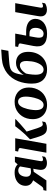

<svg xmlns="http://www.w3.org/2000/svg" viewBox="1163 -1950 796 3166"><g transform="rotate(-90 1561.0 -367.0)"><path d="M188 -243 318 -219 169 0H-2L9 -50H20Q33 -50 41.5 -53Q50 -56 58 -63.5Q66 -71 75 -84ZM471 -407 429 -368Q422 -400 409 -421Q396 -442 377 -453Q358 -464 332 -464Q307 -464 287.5 -452.5Q268 -441 255.5 -422Q243 -403 236.5 -380Q230 -357 230 -333Q230 -307 239 -289.5Q248 -272 266 -263Q284 -254 310 -254Q329 -254 347 -256.5Q365 -259 392 -264L387 -225Q367 -218 345.5 -213.5Q324 -209 301.5 -207.5Q279 -206 254 -206Q203 -206 163.5 -222Q124 -238 102 -268.5Q80 -299 80 -344Q80 -394 105.5 -435Q131 -476 180.5 -500Q230 -524 300 -524Q336 -524 363.5 -516Q391 -508 411.5 -493Q432 -478 447 -456.5Q462 -435 471 -407ZM495 -145Q494 -136 492 -127Q490 -118 489 -109.5Q488 -101 487 -94.5Q486 -88 486 -83Q486 -69 493 -62.5Q500 -56 515 -56Q526 -56 535.5 -59Q545 -62 554 -66Q563 -70 568 -73L558 -22Q548 -14 532 -7Q516 0 497 4.5Q478 9 455 9Q404 9 373.5 -16Q343 -41 343 -92Q343 -101 344 -110.5Q345 -120 346.5 -130.5Q348 -141 350 -152Q352 -163 354 -176L402 -448L414 -452L473 -519H561Z M1030 -150 968 -345 910 -276Q961 -314 1007.5 -352.5Q1054 -391 1097 -429.5Q1140 -468 1178 -505L1179 -514H1063Q1032 -473 999 -432Q966 -391 928.5 -351Q891 -311 849 -272L848 -264L892 -121Q907 -76 925 -46.5Q943 -17 968.5 -4Q994 9 1031 9Q1053 9 1072 5Q1091 1 1107 -6Q1123 -13 1132 -20L1141 -73Q1134 -68 1121.5 -63.5Q1109 -59 1095 -59Q1082 -59 1071.5 -67.5Q1061 -76 1051.5 -96Q1042 -116 1030 -150ZM626 0H773L864 -514H654L645 -466L656 -464Q673 -462 684 -457.5Q695 -453 699.5 -446Q704 -439 702 -427Z M1532 -200Q1538 -225 1542.5 -249Q1547 -273 1549 -296Q1551 -319 1551 -339Q1551 -381 1541 -409.5Q1531 -438 1512.5 -452.5Q1494 -467 1466 -467Q1444 -467 1425.5 -455.5Q1407 -444 1392.5 -423.5Q1378 -403 1367 -375Q1356 -347 1347 -313Q1341 -289 1337 -264.5Q1333 -240 1330.5 -217.5Q1328 -195 1328 -174Q1328 -133 1338 -104.5Q1348 -76 1367 -61Q1386 -46 1413 -46Q1435 -46 1453.5 -57.5Q1472 -69 1486.5 -89.5Q1501 -110 1512.5 -138.5Q1524 -167 1532 -200ZM1179 -226Q1179 -276 1192 -321Q1205 -366 1230 -403Q1255 -440 1290 -467.5Q1325 -495 1368.5 -509.5Q1412 -524 1464 -524Q1535 -524 1588.5 -495Q1642 -466 1671.5 -413Q1701 -360 1701 -287Q1701 -237 1687.5 -192Q1674 -147 1649.5 -110Q1625 -73 1590 -46Q1555 -19 1511 -4Q1467 11 1416 11Q1345 11 1291.5 -18Q1238 -47 1208.5 -100.5Q1179 -154 1179 -226Z M2067 -437Q2044 -437 2022 -426.5Q2000 -416 1979.5 -396.5Q1959 -377 1940.5 -351Q1922 -325 1906 -295L1893 -349Q1919 -398 1951.5 -431.5Q1984 -465 2023 -483Q2062 -501 2106 -501Q2160 -501 2201 -479Q2242 -457 2265.5 -412.5Q2289 -368 2289 -299Q2289 -233 2269 -176.5Q2249 -120 2211 -78Q2173 -36 2119 -12.5Q2065 11 1998 11Q1945 11 1902.5 -4.5Q1860 -20 1829 -51.5Q1798 -83 1781.5 -130.5Q1765 -178 1765 -242Q1765 -299 1775 -356Q1785 -413 1805.5 -466Q1826 -519 1859 -565Q1892 -611 1938 -647.5Q1984 -684 2043.5 -706.5Q2103 -729 2178 -735L2327 -745L2306 -627L2134 -614Q2081 -610 2045.5 -602.5Q2010 -595 1987 -579.5Q1964 -564 1949.5 -536Q1935 -508 1924.5 -464Q1914 -420 1904 -355L1936 -361Q1927 -324 1922 -291.5Q1917 -259 1914.5 -230.5Q1912 -202 1912 -176Q1912 -135 1921.5 -106Q1931 -77 1949.5 -61.5Q1968 -46 1995 -46Q2024 -46 2046 -62Q2068 -78 2085 -105.5Q2102 -133 2114 -168Q2126 -203 2131.5 -242Q2137 -281 2138 -320Q2139 -363 2130 -388.5Q2121 -414 2105 -425.5Q2089 -437 2067 -437Z M3017 -84Q3017 -92 3019 -105.5Q3021 -119 3024.5 -136.5Q3028 -154 3031 -174L3092 -514H2944L2885 -176Q2882 -159 2879.5 -144.5Q2877 -130 2875.5 -117Q2874 -104 2874 -92Q2874 -59 2887.5 -36.5Q2901 -14 2926 -2.5Q2951 9 2986 9Q3008 9 3027.5 4.5Q3047 0 3063 -7Q3079 -14 3089 -22L3099 -73Q3094 -71 3085.5 -67Q3077 -63 3067 -59.5Q3057 -56 3046 -56Q3031 -56 3024 -62.5Q3017 -69 3017 -84ZM2587 11Q2526 11 2482.5 -3Q2439 -17 2414 -44.5Q2389 -72 2382 -113Q2375 -154 2385 -209L2427 -426Q2429 -438 2425 -445Q2421 -452 2411 -456.5Q2401 -461 2384 -464L2370 -466L2378 -514H2590L2529 -183Q2520 -136 2523 -105.5Q2526 -75 2542.5 -60.5Q2559 -46 2589 -46Q2618 -46 2639.5 -64Q2661 -82 2673 -112Q2685 -142 2685 -179Q2685 -210 2675.5 -232Q2666 -254 2646 -266.5Q2626 -279 2594 -279H2465L2477 -334H2617Q2693 -334 2740.5 -314Q2788 -294 2810.5 -259.5Q2833 -225 2833 -181Q2833 -142 2817.5 -107.5Q2802 -73 2771.5 -46.5Q2741 -20 2695 -4.5Q2649 11 2587 11Z"/></g></svg>

Font: Roboto Serif 72pt SemiCondensed SemiBold
Style: Italic
Weight: 600
Width: 4
Italic angle: -10°
Designer: Greg Gazdowicz
Foundry: Commercial Type
Version: Version 1.008